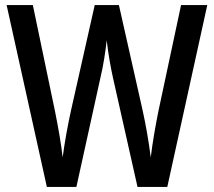

<svg xmlns="http://www.w3.org/2000/svg" viewBox="-20 -734 840 754"><path d="M794 -714H691L602 -297C591 -242 579 -175 572 -116C564 -180 552 -247 540 -301L447 -714H352L259 -301C247 -247 234 -176 226 -116C221 -164 209 -233 196 -297L109 -714H6L164 0H280L374 -427C386 -476 395 -537 399 -576C405 -521 416 -463 424 -427L520 0H637Z"/></svg>

Font: Noto Sans Lao Looped Condensed Medium
Style: Regular
Weight: 500
Width: 3
Designer: Mark Frömberg, Ben Mitchell
Foundry: The Fontpad Ltd
Version: Version 1.002